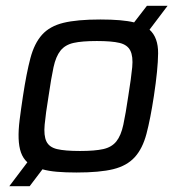

<svg xmlns="http://www.w3.org/2000/svg" viewBox="-20 -585 616 660"><path d="M12 55 74 -27Q59 -41 52 -61Q45 -81 44 -109Q43 -137 47.5 -173Q52 -209 59 -255Q71 -334 84.5 -385Q98 -436 124.5 -465.5Q151 -495 198 -506.5Q245 -518 325 -518Q401 -518 441 -508L485 -565H556L494 -483Q524 -456 523.5 -401.5Q523 -347 509 -255Q497 -176 483.5 -125Q470 -74 443 -44.5Q416 -15 369.5 -3.5Q323 8 243 8Q205 8 176 5.5Q147 3 126 -3L82 55ZM255 -66Q306 -66 335 -72.5Q364 -79 380 -99Q396 -119 404 -156.5Q412 -194 421 -255Q431 -317 434.5 -354Q438 -391 428 -411Q418 -431 391 -437.5Q364 -444 313 -444Q262 -444 233 -437.5Q204 -431 188 -411Q172 -391 164 -354Q156 -317 147 -255Q137 -194 133.5 -156.5Q130 -119 139.5 -99Q149 -79 176 -72.5Q203 -66 255 -66Z"/></svg>

Font: Azeri Sans
Style: Italic
Weight: 400
Designer: Hector Gatti & Omnibus-Type (original fonts) / Cristiano Sobral (main changes and remastering)
Foundry: Omnibus-Type
Version: Version 0.07;August 21, 2020;FontCreator 13.0.0.2681 64-bit;